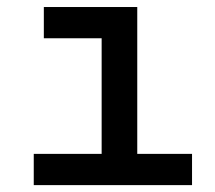

<svg xmlns="http://www.w3.org/2000/svg" viewBox="-20 -538 626 558"><path d="M78.1 0V-90.8H275.4V-426.8H107.4V-517.6H378.9V-90.8H538.1V0Z"/></svg>

Font: Cascadia Code NF
Style: Regular
Weight: 400
Monospace: yes
Designer: Aaron Bell
Foundry: Saja Typeworks
Version: Version 2404.023; ttfautohint (v1.8.4)